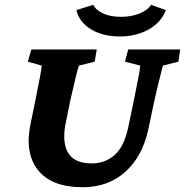

<svg xmlns="http://www.w3.org/2000/svg" viewBox="-20 -782 781 811"><path d="M112.3 -573.2H388.7L379.9 -521.5L313.5 -504.9Q309.6 -495.1 299.3 -453.6Q289.1 -412.1 276.4 -355.5L259.8 -273.4Q240.2 -186.5 266.1 -139.2Q292 -91.8 367.2 -91.8Q423.8 -91.8 463.9 -127Q503.9 -162.1 521.5 -243.2L544.9 -355.5Q556.6 -414.1 564 -451.7Q571.3 -489.3 572.3 -504.9L507.8 -521.5L521.5 -573.2H741.2L733.4 -521.5L668 -504.9Q664.1 -489.3 654.3 -450.7Q644.5 -412.1 631.8 -355.5L606.4 -235.4Q582 -122.1 509.8 -56.6Q437.5 8.8 329.1 8.8Q197.3 8.8 140.1 -64Q83 -136.7 109.4 -260.7L128.9 -355.5Q140.6 -414.1 147.9 -451.7Q155.3 -489.3 156.2 -504.9L97.7 -521.5ZM618.2 -761.7 680.7 -739.3Q667 -703.1 637.7 -678.2Q608.4 -653.3 569.3 -640.6Q530.3 -627.9 488.3 -627.9Q414.1 -627.9 364.3 -658.2Q314.5 -688.5 302.7 -739.3L374 -761.7Q384.8 -739.3 415.5 -725.1Q446.3 -710.9 491.2 -710.9Q535.2 -710.9 569.8 -725.1Q604.5 -739.3 618.2 -761.7Z"/></svg>

Font: Crimson Pro ExtraBold
Style: Italic
Weight: 800
Italic angle: -12°
Designer: Jacques Le Bailly
Foundry: Baron von Fonthausen
Version: Version 1.003